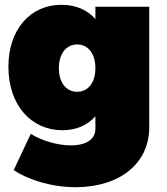

<svg xmlns="http://www.w3.org/2000/svg" viewBox="-20 -575 694 799"><path d="M377 -547V-496C343 -534 295 -555 236 -555C107 -555 15 -454 15 -297C15 -136 111 -33 240 -33C297 -33 344 -54 377 -91V-39C377 3 341 30 275 30C222 30 156 12 108 -18L37 133C94 171 190 204 295 204C476 204 601 107 601 -45V-547ZM301 -193C255 -193 225 -232 225 -291C225 -351 255 -390 301 -390C347 -390 377 -351 377 -291C377 -232 347 -193 301 -193Z"/></svg>

Font: Montserrat-Arabic Black
Style: Regular
Weight: 900
Designer: Mohamed Gaber
Foundry: Kief Type Foundry
Version: Version 5.008;PS 005.008;hotconv 1.0.88;makeotf.lib2.5.64775